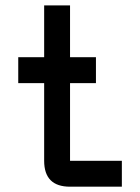

<svg xmlns="http://www.w3.org/2000/svg" viewBox="-20 -704 528 724"><path d="M244.1 0Q146.5 0 146.5 -97.7V-390.6H48.8V-488.3H146.5V-683.6H244.1V-488.3H341.8V-390.6H244.1V-97.7H439.5V0Z"/></svg>

Font: BabelStone Runic Long Branch
Style: Regular
Weight: 400
Designer: Andrew West
Foundry: BabelStone
Version: Version 3.002 March 14, 2022